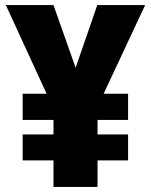

<svg xmlns="http://www.w3.org/2000/svg" viewBox="-20 -734 593 754"><path d="M277 -468 362 -714H550L387 -366H483V-263H363V-206H483V-104H363V0H190V-104H69V-206H190V-263H69V-366H163L3 -714H190Z"/></svg>

Font: Noto Sans Khmer UI SemiCondensed Black
Style: Regular
Weight: 900
Width: 4
Designer: Danh Hong and the Monotype Design Team
Foundry: Monotype Imaging Inc.
Version: Version 2.002; ttfautohint (v1.8.4.7-5d5b)